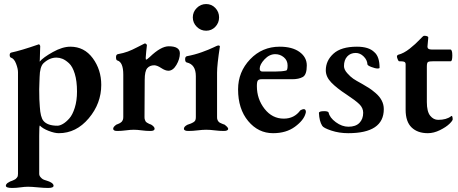

<svg xmlns="http://www.w3.org/2000/svg" viewBox="-20 -645 2268 950"><path d="M69 215V-288Q69 -305 59.5 -330Q50 -355 34 -360Q28 -362 28 -373Q28 -383 36 -385Q84 -395 170 -425Q171 -425 171.5 -425.5Q172 -426 172 -426Q174 -426 176.5 -422.5Q179 -419 179 -416Q179 -410 178 -385Q177 -360 177 -350Q177 -348 176.5 -344Q176 -340 176 -340Q194 -361 241.5 -387.5Q289 -414 328 -414Q397 -414 439 -357Q481 -300 481 -225Q481 -133 419 -59.5Q357 14 271 14Q250 14 220.5 2.5Q191 -9 177 -24Q174 -24 174 27V215Q174 224 180.5 231.5Q187 239 192.5 242Q198 245 210 248.5Q222 252 223 253Q225 254 230 256.5Q235 259 237.5 261Q240 263 242.5 266.5Q245 270 245 274Q245 285 218 285Q198 285 167 282Q136 279 119 279Q102 279 81 282Q60 285 40 285Q9 285 9 274Q9 270 11.5 266.5Q14 263 16.5 261Q19 259 24 256.5Q29 254 30 253Q32 252 37 250.5Q42 249 44.5 247.5Q47 246 51.5 244Q56 242 58.5 239.5Q61 237 64 233.5Q67 230 68 225.5Q69 221 69 215ZM264 -23Q276 -23 291.5 -32Q307 -41 323 -59Q339 -77 350 -112Q361 -147 361 -192Q361 -244 350 -280Q339 -316 321.5 -332Q304 -348 289 -354Q274 -360 259 -360Q225 -360 195 -332Q177 -314 176 -264Q176 -257 175 -236Q174 -215 174 -203Q174 -147 177 -117Q180 -65 195 -47Q215 -23 264 -23Z M696 -250 695 -65Q695 -61 695.5 -57.5Q696 -54 697.5 -51Q699 -48 700 -45.5Q701 -43 703.5 -41Q706 -39 707.5 -38Q709 -37 712 -35.5Q715 -34 716.5 -33Q718 -32 722 -30.5Q726 -29 727 -29Q745 -18 745 -8Q745 3 724 3Q703 3 681 0Q659 -3 642 -3Q625 -3 603 0Q581 3 560 3Q540 3 540 -8Q540 -18 557 -29Q558 -29 561.5 -30.5Q565 -32 566 -32.5Q567 -33 570.5 -34.5Q574 -36 575 -37Q576 -38 579 -40Q582 -42 583 -43.5Q584 -45 585.5 -47.5Q587 -50 588 -52.5Q589 -55 589.5 -58.5Q590 -62 590 -66V-276Q590 -338 560 -346Q554 -348 554 -362Q554 -375 563 -377Q591 -382 612.5 -390Q634 -398 658.5 -411Q683 -424 694 -429Q695 -429 695.5 -429.5Q696 -430 697 -430Q702 -430 707 -423Q707 -420 706 -412.5Q705 -405 703.5 -390Q702 -375 701 -360Q701 -350 703 -350Q707 -350 721 -363Q776 -416 815 -416Q870 -416 870 -381Q870 -353 853 -324Q836 -295 813 -295Q798 -295 777.5 -308.5Q757 -322 743 -322Q721 -322 708.5 -307.5Q696 -293 696 -250Z M1059 -420Q1068 -420 1068 -415Q1054 -324 1054 -286V-65Q1054 -61 1054.5 -57.5Q1055 -54 1056.5 -51Q1058 -48 1059.5 -45.5Q1061 -43 1063.5 -41Q1066 -39 1067.5 -38Q1069 -37 1073 -35.5Q1077 -34 1078.5 -33Q1080 -32 1084.5 -30.5Q1089 -29 1090 -29Q1108 -16 1109 -8Q1109 3 1087 3Q1066 3 1042.5 0Q1019 -3 1000 -3Q982 -3 958 0Q934 3 912 3Q890 3 890 -8Q890 -19 908 -28Q910 -28 911 -29Q922 -33 925 -34Q928 -35 936 -39.5Q944 -44 946.5 -50Q949 -56 949 -65V-268Q949 -326 904 -336Q896 -338 896 -352Q896 -365 905 -367Q943 -374 979 -387Q1015 -400 1035.5 -410Q1056 -420 1059 -420ZM953.5 -512.5Q934 -532 934 -559Q934 -586 953.5 -605.5Q973 -625 1000 -625Q1027 -625 1045.5 -605.5Q1064 -586 1064 -559Q1064 -532 1045.5 -512.5Q1027 -493 1000 -493Q973 -493 953.5 -512.5Z M1364 -414Q1426 -414 1462 -388Q1498 -362 1498 -321Q1498 -275 1478 -264Q1458 -253 1426 -253H1274Q1261 -253 1256 -247Q1251 -241 1251 -219Q1251 -155 1289 -106.5Q1327 -58 1384 -58Q1436 -58 1466 -99Q1476 -105 1483 -105Q1490 -105 1492.5 -98Q1495 -91 1492 -84Q1483 -50 1439.5 -18Q1396 14 1331 14Q1258 14 1208 -46Q1158 -106 1158 -203Q1158 -289 1217.5 -351.5Q1277 -414 1364 -414ZM1342 -377Q1313 -377 1289 -351.5Q1265 -326 1265 -305Q1265 -291 1279 -291H1341Q1376 -291 1396 -296Q1403 -297 1403 -321Q1403 -346 1384.5 -361.5Q1366 -377 1342 -377Z M1740 -383Q1714 -383 1698 -365.5Q1682 -348 1682 -318Q1682 -301 1698 -283Q1714 -265 1728 -255.5Q1742 -246 1768 -232Q1773 -229 1775 -228Q1795 -216 1806.5 -209Q1818 -202 1838 -185Q1858 -168 1868.5 -148Q1879 -128 1879 -105Q1879 14 1703 14Q1658 14 1619 1Q1580 -12 1574 -23Q1560 -45 1558 -86Q1558 -95 1584 -95Q1603 -95 1606 -88Q1611 -63 1641.5 -40.5Q1672 -18 1704 -18Q1740 -18 1758.5 -37Q1777 -56 1777 -87Q1777 -111 1758 -129.5Q1739 -148 1695 -177Q1646 -209 1619 -237Q1592 -265 1592 -297Q1592 -345 1630 -379.5Q1668 -414 1746 -414Q1805 -414 1832 -387Q1858 -365 1858 -310Q1858 -306 1849 -306Q1837 -306 1817.5 -313.5Q1798 -321 1798 -327Q1797 -348 1779.5 -365.5Q1762 -383 1740 -383Z M2097 14Q2046 14 2016.5 -14.5Q1987 -43 1987 -102V-327Q1987 -336 1980.5 -339Q1974 -342 1954 -342Q1952 -342 1948 -351Q1944 -360 1944 -366Q1944 -371 1950 -374Q1978 -381 2007.5 -404.5Q2037 -428 2055.5 -448Q2074 -468 2078 -468Q2100 -468 2099 -458L2095 -414Q2095 -400 2115 -400H2208Q2218 -400 2218 -371Q2218 -342 2210 -342H2126Q2103 -342 2097.5 -338Q2092 -334 2092 -316V-140Q2092 -93 2108.5 -72.5Q2125 -52 2148 -52Q2189 -52 2212 -70Q2217 -75 2219 -64Q2220 -60 2220 -55Q2220 -48 2203.5 -32Q2187 -16 2156.5 -1Q2126 14 2097 14Z"/></svg>

Font: EB Garamond 12
Style: Bold
Weight: 700
Version: Version 0.016